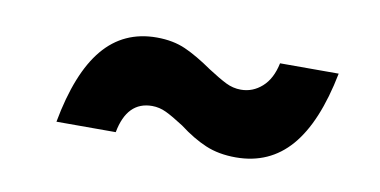

<svg xmlns="http://www.w3.org/2000/svg" viewBox="-33 -469 568 287"><g transform="rotate(10 251.0 -325.0)"><path d="M273 -370Q290 -359 301 -353.5Q312 -348 324 -348Q342 -348 356 -360.5Q370 -373 375 -397H464Q449 -321 417 -284Q385 -247 334 -247Q308 -247 288 -255.5Q268 -264 247 -280Q230 -291 219.5 -296Q209 -301 198 -301Q160 -301 151 -253H61Q75 -329 106 -366Q137 -403 187 -403Q212 -403 231 -394.5Q250 -386 273 -370Z"/></g></svg>

Font: TypoPRO Montserrat Alternates
Style: Italic
Weight: 500
Italic angle: -11.3°
Designer: Julieta Ulanovsky
Foundry: Julieta Ulanovsky
Version: Version 6.001